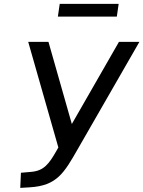

<svg xmlns="http://www.w3.org/2000/svg" viewBox="-20 -750 722 967"><path d="M263.7 10.7C226.6 75.7 200.7 110.8 135.7 115.7L85.4 120.1L82 196.3L130.4 193.4C266.6 185.1 302.7 121.6 373 -1.5L682.1 -539.1H579.1L341.8 -125.5L224.1 -539.1H122.1L273.9 -7.3ZM568.4 -666.5 577.6 -730.5H280.8L271.5 -666.5Z"/></svg>

Font: Winston
Style: Italic
Weight: 400
Italic angle: -8.13011°
Designer: Vernon Adams, Kim Jin-seong, David Berlow, Cristiano Sobral
Foundry: The Winston Project Authors
Version: Version 3.004